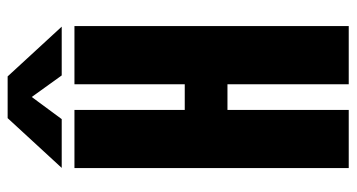

<svg xmlns="http://www.w3.org/2000/svg" viewBox="-230 -680 910 490"><g transform="rotate(-90 225.0 -435.0)"><path d="M402 -732.5H277.5L222.5 -809L166 -732.5H41.5L168.5 -870.5H275ZM255 -700H403.5V0H255V-309.5H189.5V0H41V-700H189.5V-418.5H255Z"/></g></svg>

Font: League Mono Condensed
Style: Bold
Weight: 700
Width: 1
Designer: Tyler Finck
Foundry: The League of Moveable Type / Tyler Finck
Version: Version 2.210